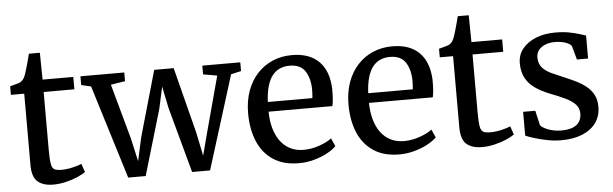

<svg xmlns="http://www.w3.org/2000/svg" viewBox="-47 -858 3280 1028"><g transform="rotate(-5 1593.5 -344.0)"><path d="M202.5 10.5Q148.5 10.5 119 -14.8Q89.5 -40 89.5 -105V-488H18V-534Q27.5 -537 39.8 -540Q52 -543 62.2 -546.2Q72.5 -549.5 77.5 -553Q83.5 -557.5 87.8 -562.5Q92 -567.5 95.5 -574.2Q99 -581 102.5 -590.5Q107 -602.5 113 -624Q119 -645.5 124.8 -666.5Q130.5 -687.5 133 -699H192L194 -554.5H359V-488H194V-181Q194 -127 198.2 -102.5Q202.5 -78 215.2 -71.2Q228 -64.5 253 -64.5Q281.5 -64.5 313.5 -72Q345.5 -79.5 361.5 -87L377 -42Q361.5 -30.5 333.5 -18.2Q305.5 -6 271 2.2Q236.5 10.5 202.5 10.5Z M397.5 -507.5V-554.5H633V-507.5L556 -495.5L637 -201.5L665.5 -75L693.5 -202.5L794 -554.5H898.5L988.5 -202L1015 -74L1048.5 -201.5L1127.5 -494.5L1052.5 -507.5V-554.5H1256.5V-507.5L1202 -495L1045 8H948.5L852.5 -344.5L828.5 -461.5L803 -344.5L699 8H605L449.5 -495.5Z M1523 11Q1439.5 11 1384.2 -26Q1329 -63 1301.8 -128.2Q1274.5 -193.5 1274.5 -279Q1274.5 -345 1293.8 -398.5Q1313 -452 1348 -490Q1383 -528 1430.5 -548.5Q1478 -569 1535 -569Q1628.5 -569 1679.8 -517.8Q1731 -466.5 1734.5 -370Q1734.5 -340 1733 -317.5Q1731.5 -295 1727.5 -278H1384.5Q1385 -229.5 1396.2 -189.2Q1407.5 -149 1428.8 -119.8Q1450 -90.5 1481.5 -74.2Q1513 -58 1554.5 -58Q1596.5 -58 1639.2 -73Q1682 -88 1705 -106.5L1724.5 -63Q1706.5 -44.5 1674.8 -27.5Q1643 -10.5 1603.5 0.2Q1564 11 1523 11ZM1385 -330H1624.5Q1625.5 -339 1626.2 -351.5Q1627 -364 1627 -373.5Q1627 -434.5 1601.8 -474Q1576.5 -513.5 1517 -513.5Q1490 -513.5 1467 -504Q1444 -494.5 1426.5 -473.5Q1409 -452.5 1398.2 -417.2Q1387.5 -382 1385 -330Z M2062.5 11Q1979 11 1923.8 -26Q1868.5 -63 1841.2 -128.2Q1814 -193.5 1814 -279Q1814 -345 1833.2 -398.5Q1852.5 -452 1887.5 -490Q1922.5 -528 1970 -548.5Q2017.5 -569 2074.5 -569Q2168 -569 2219.2 -517.8Q2270.5 -466.5 2274 -370Q2274 -340 2272.5 -317.5Q2271 -295 2267 -278H1924Q1924.5 -229.5 1935.8 -189.2Q1947 -149 1968.2 -119.8Q1989.5 -90.5 2021 -74.2Q2052.5 -58 2094 -58Q2136 -58 2178.8 -73Q2221.5 -88 2244.5 -106.5L2264 -63Q2246 -44.5 2214.2 -27.5Q2182.5 -10.5 2143 0.2Q2103.5 11 2062.5 11ZM1924.5 -330H2164Q2165 -339 2165.8 -351.5Q2166.5 -364 2166.5 -373.5Q2166.5 -434.5 2141.2 -474Q2116 -513.5 2056.5 -513.5Q2029.5 -513.5 2006.5 -504Q1983.5 -494.5 1966 -473.5Q1948.5 -452.5 1937.8 -417.2Q1927 -382 1924.5 -330Z M2507.5 10.5Q2453.5 10.5 2424 -14.8Q2394.5 -40 2394.5 -105V-488H2323V-534Q2332.5 -537 2344.8 -540Q2357 -543 2367.2 -546.2Q2377.5 -549.5 2382.5 -553Q2388.5 -557.5 2392.8 -562.5Q2397 -567.5 2400.5 -574.2Q2404 -581 2407.5 -590.5Q2412 -602.5 2418 -624Q2424 -645.5 2429.8 -666.5Q2435.5 -687.5 2438 -699H2497L2499 -554.5H2664V-488H2499V-181Q2499 -127 2503.2 -102.5Q2507.5 -78 2520.2 -71.2Q2533 -64.5 2558 -64.5Q2586.5 -64.5 2618.5 -72Q2650.5 -79.5 2666.5 -87L2682 -42Q2666.5 -30.5 2638.5 -18.2Q2610.5 -6 2576 2.2Q2541.5 10.5 2507.5 10.5Z M2932.5 11Q2895 11 2857.5 3.5Q2820 -4 2789.2 -13.5Q2758.5 -23 2742 -30.5V-158.5H2807.5L2825.5 -80Q2831.5 -70.5 2848.5 -61.5Q2865.5 -52.5 2888.2 -46.8Q2911 -41 2936 -41Q2975.5 -41 3000 -51.2Q3024.5 -61.5 3035.5 -80Q3046.5 -98.5 3046.5 -123Q3046.5 -151.5 3028.5 -171.2Q3010.5 -191 2976.8 -207.5Q2943 -224 2894.5 -242.5Q2846 -261.5 2813 -285.5Q2780 -309.5 2763.5 -342Q2747 -374.5 2747 -419Q2747 -464 2773.8 -497Q2800.5 -530 2846.2 -548.2Q2892 -566.5 2949.5 -566.5Q2992.5 -566.5 3024.8 -560.2Q3057 -554 3079.2 -546.8Q3101.5 -539.5 3113.5 -536V-412.5H3053.5L3033 -486.5Q3028.5 -494.5 3015.2 -501.2Q3002 -508 2984 -512Q2966 -516 2946 -516Q2915 -516 2892 -506.8Q2869 -497.5 2856.2 -481Q2843.5 -464.5 2843.5 -442Q2843.5 -407.5 2862.2 -386.8Q2881 -366 2911 -352.2Q2941 -338.5 2973.5 -325Q3006 -311.5 3037 -296.5Q3068 -281.5 3092.5 -262Q3117 -242.5 3131.5 -215.5Q3146 -188.5 3146 -150.5Q3146 -102 3120.8 -65.8Q3095.5 -29.5 3047.5 -9.2Q2999.5 11 2932.5 11Z"/></g></svg>

Font: Merriweather 20pt
Style: Regular
Weight: 400
Version: Version 2.100